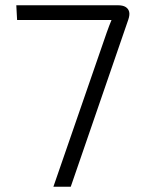

<svg xmlns="http://www.w3.org/2000/svg" viewBox="-20 -710 550 730"><path d="M428 -690Q447 -690 457.5 -683.5Q468 -677 471 -665.5Q474 -654 468 -636L249 0H183L386 -587Q391 -600 395 -611.5Q399 -623 404 -634H45L42 -690Z"/></svg>

Font: Exo 2 Light
Style: Regular
Weight: 300
Designer: Natanael Gama
Foundry: Natanael Gama
Version: Version 2.010